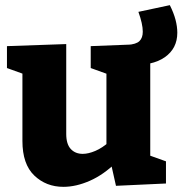

<svg xmlns="http://www.w3.org/2000/svg" viewBox="-20 -712 708 745"><path d="M226 13Q159 13 113 -31Q67 -75 67 -165V-444L82 -421L7 -448V-533L237 -541V-192Q237 -153 254.5 -134Q272 -115 301 -115Q323 -115 350 -126.5Q377 -138 404 -162L393 -134V-448L407 -421L332 -448V-533L563 -542V-87L543 -115L624 -86V0L430 9L408 -89L431 -82Q382 -34 328.5 -10.5Q275 13 226 13ZM482 -460 475 -538Q508 -540 521 -552.5Q534 -565 534 -589Q534 -619 517 -666L639 -692Q654 -662 661 -635.5Q668 -609 668 -585Q668 -524 619.5 -490Q571 -456 482 -460Z"/></svg>

Font: Bitter Thin ExtraBold
Style: Regular
Weight: 800
Version: Version 3.020